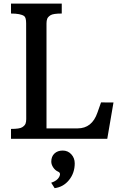

<svg xmlns="http://www.w3.org/2000/svg" viewBox="-20 -752 663 1040"><path d="M39.6 0ZM39.6 -53.7Q85.9 -53.7 100.1 -62.7Q114.3 -71.8 118.2 -82Q122.1 -92.3 122.1 -106.9L121.6 -625.5Q121.6 -657.2 110.8 -665Q91.3 -678.7 39.6 -678.7V-732.4H314.5V-678.7Q268.1 -678.7 253.9 -669.7Q239.7 -660.6 235.8 -650.4Q231.9 -640.1 231.9 -625.5V-56.6H400.4Q478.5 -56.6 507.8 -142.1L527.3 -197.3L594.7 -196.8L561 0H39.6ZM257.8 123.5Q257.8 95.7 274.9 79.6Q292 63.5 319.8 63.5Q347.7 63.5 366.2 83.7Q384.8 104 384.8 132.8Q384.8 185.1 354 223.1Q323.2 261.2 275.9 267.1L257.3 237.8Q290 227.1 300.8 206.1Q311.5 185.1 295.2 178Q278.8 170.9 268.3 155Q257.8 139.2 257.8 123.5Z"/></svg>

Font: Arbutus Slab
Style: Regular
Weight: 400
Version: Version 1.002; ttfautohint (v0.92) -l 10 -r 16 -G 200 -x 7 -